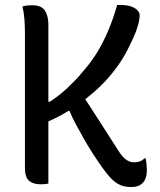

<svg xmlns="http://www.w3.org/2000/svg" viewBox="-20 -730 640 770"><path d="M464 -710Q491 -710 507.5 -703.5Q524 -697 532 -688Q540 -679 540 -669Q540 -657 537 -642.5Q534 -628 526 -605.5Q518 -583 500 -548Q484 -513 462 -480Q440 -447 413.5 -417Q387 -387 356 -360Q339 -346 322 -332Q349 -290 377 -247Q416 -187 454 -127Q470 -101 485.5 -90Q501 -79 517 -79Q531 -79 541.5 -83Q552 -87 559 -95H564Q565 -90 566 -84Q567 -78 567.5 -72.5Q568 -67 568.5 -60Q569 -53 569 -46Q569 -30 564.5 -17Q560 -4 552 4Q547 9 540 13Q533 17 524 18.5Q515 20 504 20Q482 20 463.5 12.5Q445 5 427.5 -12.5Q410 -30 391 -57Q371 -85 352 -114.5Q333 -144 316 -174Q299 -204 284 -232Q269 -260 259 -285H254Q238 -276 223 -267Q199 -254 174 -243V6Q166 8 158.5 8.5Q151 9 142 9Q113 9 96.5 -5Q80 -19 80 -57V-596Q80 -625 78 -652Q76 -679 70 -704Q80 -707 89 -708Q98 -709 108 -709Q147 -709 160.5 -687Q174 -665 174 -632V-322H180Q198 -334 215 -347Q232 -360 248.5 -375.5Q265 -391 281.5 -408Q298 -425 313 -444Q342 -476 366.5 -515Q391 -554 412 -602.5Q433 -651 450 -710Z"/></svg>

Font: Code D Ace
Style: Regular
Weight: 400
Version: Version 1.085; ttfautohint (v1.8.4.7-5d5b);Nerd Fonts 3.0.2